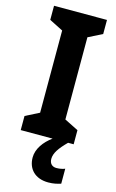

<svg xmlns="http://www.w3.org/2000/svg" viewBox="-142 -769 646 1065"><g transform="rotate(15 181.0 -236.5)"><path d="M234 110C234 77 257 44 301 0H333V-81L253 -121V-593L333 -633V-714H29V-633L108 -593V-121L29 -81V0H212C166 33 132 80 132 129C132 195 175 241 251 241C282 241 304 235 323 229V143C311 148 294 152 274 152C250 152 234 137 234 110Z"/></g></svg>

Font: Noto Sans Gurmukhi SemiCondensed
Style: Bold
Weight: 700
Width: 4
Designer: Jelle Bosma - Monotype Design Team
Foundry: Monotype Imaging Inc.
Version: Version 2.004